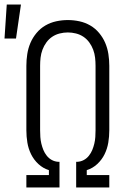

<svg xmlns="http://www.w3.org/2000/svg" viewBox="-51 -832 571 852"><path d="M66 0V-55H166V-77Q140 -85 119.5 -104Q99 -123 87 -147.5Q75 -172 70.5 -199Q66 -226 66 -254V-540Q66 -566 70 -592Q74 -618 84 -641.5Q94 -665 111 -685.5Q128 -706 150.5 -719Q173 -732 198.5 -737.5Q224 -743 250 -743Q276 -743 301.5 -737.5Q327 -732 349.5 -719Q372 -706 389 -685.5Q406 -665 416 -641.5Q426 -618 430 -592Q434 -566 434 -540V-254Q434 -226 429.5 -199Q425 -172 413 -147.5Q401 -123 380.5 -104Q360 -85 334 -77V-55H434V0H287V-114H293Q308 -115 321 -122Q334 -129 343.5 -141Q353 -153 358.5 -166.5Q364 -180 367.5 -194.5Q371 -209 372 -224Q373 -239 373 -254V-540Q373 -558 371 -576Q369 -594 362.5 -611.5Q356 -629 345 -644Q334 -659 319 -669Q304 -679 286 -683.5Q268 -688 250 -688Q232 -688 214 -683.5Q196 -679 181 -669Q166 -659 155 -644Q144 -629 137.5 -611.5Q131 -594 129 -576Q127 -558 127 -540V-254Q127 -239 128 -224Q129 -209 132.5 -194.5Q136 -180 141.5 -166.5Q147 -153 156.5 -141Q166 -129 179 -122Q192 -115 207 -114H213V0ZM-31 -661 -21 -812H42L20 -661Z"/></svg>

Font: Iosevka Fixed Light
Style: Regular
Weight: 300
Monospace: yes
Designer: Belleve Invis
Foundry: Belleve Invis
Version: Version 32.3.0